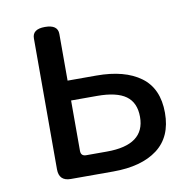

<svg xmlns="http://www.w3.org/2000/svg" viewBox="-66 -610 680 676"><g transform="rotate(-10 274.0 -271.5)"><path d="M134 0Q92 0 92 -42V-510Q92 -543 137 -543Q183 -543 183 -510V-343H286Q387 -343 444 -301Q501 -259 501 -172Q501 -86 444 -43Q387 0 286 0ZM183 -92Q183 -73 202 -73H276Q412 -73 412 -173Q412 -224 379 -248Q346 -272 276 -272H183Z"/></g></svg>

Font: Swei Gothic CJK TC Regular
Style: Regular
Weight: 400
Version: Version 2.129